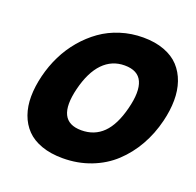

<svg xmlns="http://www.w3.org/2000/svg" viewBox="-141 -970 1155 1129"><g transform="rotate(20 436.0 -405.0)"><path d="M628.9 -400.9Q657.2 -511.7 631.3 -569.8Q605.5 -627.9 522 -627.9Q442.4 -627.9 386.7 -570.6Q331.1 -513.2 303.2 -400.9Q249.5 -182.1 411.1 -182.1Q492.7 -182.1 546.6 -235.4Q600.6 -288.6 628.9 -400.9ZM847.2 -400.9Q825.7 -313 783.7 -239Q741.7 -165 681.6 -109.1Q621.6 -53.2 539.8 -21.7Q458 9.8 363.8 9.8Q288.6 9.8 231.2 -10.7Q173.8 -31.2 138.2 -68.1Q102.5 -105 84.2 -156.5Q65.9 -208 66.4 -269.5Q66.9 -331.1 84 -400.9Q101.1 -470.2 131.8 -532.5Q162.6 -594.7 207 -647.2Q251.5 -699.7 305.7 -738.3Q359.9 -776.9 427.5 -798.3Q495.1 -819.8 568.8 -819.8Q643.6 -819.8 700.9 -798.3Q758.3 -776.9 793.7 -738.5Q829.1 -700.2 847.2 -647.7Q865.2 -595.2 864.7 -533Q864.3 -470.7 847.2 -400.9Z"/></g></svg>

Font: Sinkin Sans 900 X Black Italic
Style: Regular
Weight: 950
Italic angle: -112°
Designer: Keith Bates
Foundry: K-Type
Version: Sinkin Sans (version 1.0)  by Keith Bates   •   © 2014   www